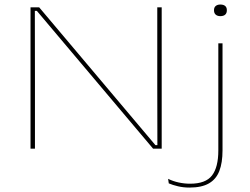

<svg xmlns="http://www.w3.org/2000/svg" viewBox="-20 -672 1129 868"><path d="M157 -639 682.5 -16H691.5L691 -293V-639H711V0H672L146.5 -623H137.5L138 -304.5V0H118V-639ZM967 -86V-476H986V-86ZM976 -599Q963 -599 955.2 -605.8Q947.5 -612.5 947.5 -625V-626.5Q947.5 -638.5 955.2 -645Q963 -651.5 976 -651.5Q990.5 -651.5 998 -645Q1005.5 -638.5 1005.5 -626.5V-625Q1005.5 -612.5 998 -605.8Q990.5 -599 976 -599ZM836.5 176Q809 176 784.8 170.2Q760.5 164.5 743 157L740 136.5Q762.5 147.5 788 153Q813.5 158.5 839.5 158.5Q910 158.5 938.5 121.2Q967 84 967 8V-166H986V8Q986 64 971.5 101.2Q957 138.5 924.2 157.2Q891.5 176 836.5 176Z"/></svg>

Font: Anek Latin Expanded Thin
Style: Regular
Weight: 250
Width: 7
Designer: Yesha Goshar
Foundry: Ek Type
Version: Version 1.003